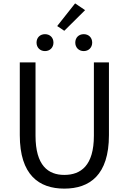

<svg xmlns="http://www.w3.org/2000/svg" viewBox="-20 -1102 761 1135"><path d="M360 13C510 13 624 -67 624 -303V-733H535V-300C535 -123 458 -68 360 -68C265 -68 190 -123 190 -300V-733H97V-303C97 -67 211 13 360 13ZM246 -800C275 -800 296 -821 296 -850C296 -880 275 -900 246 -900C217 -900 196 -880 196 -850C196 -821 217 -800 246 -800ZM318 -948 360 -920 483 -1042 424 -1082ZM475 -800C504 -800 525 -821 525 -850C525 -880 504 -900 475 -900C446 -900 425 -880 425 -850C425 -821 446 -800 475 -800Z"/></svg>

Font: Noto Sans CJK JP Regular
Style: Regular
Weight: 400
Designer: Ryoko NISHIZUKA (kana & ideographs); Paul D. Hunt (Latin, Greek & Cyrillic); Wenlong ZHANG (bopomofo); Sandoll Communica
Foundry: Adobe Systems Incorporated
Version: Version 1.001;PS 1.001;hotconv 1.0.78;makeotf.lib2.5.61930